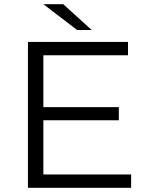

<svg xmlns="http://www.w3.org/2000/svg" viewBox="-20 -901 709 921"><path d="M609 -64V0H114V-700H594V-636H188V-387H550V-324H188V-64ZM188 -881H283L420 -757H350Z"/></svg>

Font: CMG Sans
Style: Regular
Weight: 400
Designer: Julieta Ulanovsky
Foundry: Julieta Ulanovsky
Version: Version 7.200